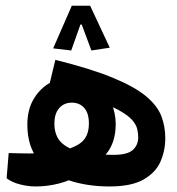

<svg xmlns="http://www.w3.org/2000/svg" viewBox="-20 -656 626 679"><path d="M106 3.4Q79.6 3.4 51.5 -3.7Q23.4 -10.7 3.4 -25.4L10.7 -114.7Q28.3 -114.3 47.9 -113.8Q67.4 -113.3 84 -113.3Q115.2 -113.3 144.8 -115Q174.3 -116.7 197.3 -122.6Q251 -135.3 272.7 -157.2Q294.4 -179.2 294.4 -219.2Q294.4 -255.9 277.8 -274.4Q261.2 -293 233.9 -293Q206.5 -293 189.5 -273.7Q172.4 -254.4 172.4 -218.8Q172.4 -176.8 196 -152.8Q219.7 -128.9 266.6 -118.7Q313.5 -108.4 382.3 -108.4Q430.2 -108.4 449.5 -125.5Q468.8 -142.6 468.8 -170.9Q468.8 -184.1 465.3 -199.5Q461.9 -214.8 447.3 -231.7Q432.6 -248.5 398.9 -267.1Q365.2 -285.6 305.4 -304.7Q245.6 -323.7 151.4 -343.3L175.8 -444.3Q301.3 -413.1 378.4 -381.3Q455.6 -349.6 495.8 -316.2Q536.1 -282.7 550.3 -246.1Q564.5 -209.5 564.5 -167.5Q564.5 -123.5 547.6 -84.7Q530.8 -45.9 487.8 -21.2Q444.8 3.4 367.2 3.4Q287.6 3.4 221.7 -18.8Q155.8 -41 116.2 -89.4Q76.7 -137.7 76.7 -215.3Q76.7 -268.1 99.1 -305.9Q121.6 -343.8 158.7 -364.3Q195.8 -384.8 240.2 -384.8Q291 -384.8 324 -358.9Q356.9 -333 373 -294.4Q389.2 -255.9 389.2 -217.3Q389.2 -153.3 356.7 -112.8Q324.2 -72.3 269 -40.5Q228 -17.1 187.5 -6.8Q147 3.4 106 3.4ZM298.8 -635.7 368.2 -487.3 303.2 -477.5 269 -569.3H261.2L248 -601.6H275.9L231.9 -477.5L168 -484.9L233.9 -635.7Z"/></svg>

Font: Cascadia Code Medium
Style: Regular
Weight: 500
Monospace: yes
Designer: Aaron Bell
Foundry: Saja Typeworks
Version: Version 2407.024